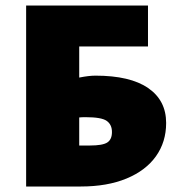

<svg xmlns="http://www.w3.org/2000/svg" viewBox="-20 -678 664 698"><path d="M584 -231Q584 -162 547 -110Q510 -58 440 -29Q370 0 274 0H75V-658H518V-509H268V-396Q303 -403 327 -403Q453 -403 518.5 -358Q584 -313 584 -231ZM387 -198Q387 -225 368 -238.5Q349 -252 291 -252Q276 -252 268 -251V-149H307Q353 -149 370 -160Q387 -171 387 -198Z"/></svg>

Font: Ysabeau Heavy
Style: Regular
Weight: 800
Designer: Christian Thalmann (Catharsis Fonts)
Version: Version 0.003